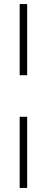

<svg xmlns="http://www.w3.org/2000/svg" viewBox="-20 -736 231 947"><path d="M114 -365H77V-716H114ZM77 -160H114V191H77Z"/></svg>

Font: Bubbler One
Style: Regular
Weight: 400
Designer: Brenda Gallo (gbrenda1987@gmail.com)
Foundry: Brenda Gallo
Version: Version 1.003